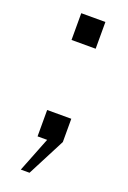

<svg xmlns="http://www.w3.org/2000/svg" viewBox="-127 -540 484 725"><g transform="rotate(20 115.0 -177.5)"><path d="M56.5 139.5 111.5 0H73V-106H170V-12.5L91.5 139.5ZM69 -386V-493.5H166V-386Z"/></g></svg>

Font: Public Sans Light
Style: Regular
Weight: 300
Designer: The Public Sans Project Authors: Dan O. Williams and USWDS (Libre Franklin designed by Pablo Impallari and Rodrigo Fuenz
Version: Version 1.007